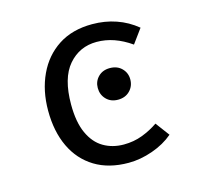

<svg xmlns="http://www.w3.org/2000/svg" viewBox="-85 -631 771 735"><g transform="rotate(-15 300.0 -263.5)"><path d="M338.5 -61Q378 -61 412.2 -74Q446.5 -87 475.5 -107L516.5 -52Q482 -22.5 433.5 -5.5Q385 11.5 338.5 11.5Q260 11.5 204.8 -22.2Q149.5 -56 120.5 -117.2Q91.5 -178.5 91.5 -261Q91.5 -340 120.8 -402.8Q150 -465.5 205.2 -501.5Q260.5 -537.5 339.5 -537.5Q390 -537.5 434.2 -522.2Q478.5 -507 515.5 -476.5L474.5 -420.5Q441 -444 407.2 -455.8Q373.5 -467.5 338.5 -467.5Q270.5 -467.5 226.5 -416.5Q182.5 -365.5 182.5 -261Q182.5 -191 202.8 -146.8Q223 -102.5 258.2 -81.8Q293.5 -61 338.5 -61ZM361.4 -357.6Q390.5 -357.6 408.4 -339.7Q426.4 -321.7 426.4 -295.8Q426.4 -268.9 408.4 -250.7Q390.5 -232.4 361.4 -232.4Q332.9 -232.4 315.2 -250.7Q297.5 -268.9 297.5 -295.8Q297.5 -321.7 315.2 -339.7Q332.9 -357.6 361.4 -357.6Z"/></g></svg>

Font: Fast_Mono
Style: Regular
Weight: 400
Monospace: yes
Designer: Carrois Corporate, Edenspiekermann AG, Nikita Prokopov
Foundry: Carrois Corporate, Edenspiekermann AG, Nikita Prokopov
Version: Version 5.002